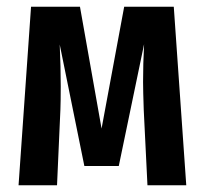

<svg xmlns="http://www.w3.org/2000/svg" viewBox="-20 -549 606 569"><path d="M532 0H417L406 -223Q404 -281 404 -306Q404 -360 407 -418L332 -57H230L157 -417Q160 -351 160 -293Q160 -248 159 -224L149 0H35L72 -529H217L281 -168L348 -529H495Z"/></svg>

Font: Fira Sans Extra Condensed Medium
Style: Regular
Weight: 500
Width: 1
Designer: Carrois Corporate & Edenspiekermann AG
Foundry: Carrois Corporate GbR & Edenspiekermann AG
Version: Version 4.203